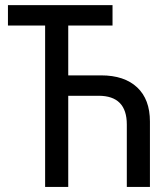

<svg xmlns="http://www.w3.org/2000/svg" viewBox="-20 -734 640 754"><path d="M248 -438H377Q468.3 -438 518.6 -390.9Q568.8 -343.8 568.8 -256.8V0H478V-245.1Q478 -357.9 367.2 -357.9H248V0H157.2V-633.8H11.2V-713.9H421.9V-633.8H248Z"/></svg>

Font: Noto Mono
Style: Regular
Weight: 400
Designer: Monotype Design Team
Foundry: Monotype Imaging Inc.
Version: Version 1.00